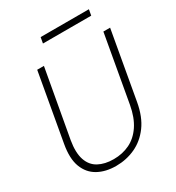

<svg xmlns="http://www.w3.org/2000/svg" viewBox="-203 -977 1021 1113"><g transform="rotate(-30 308.0 -421.0)"><path d="M247 12Q177 12 126.5 -16Q76 -44 54 -101.5Q32 -159 48 -249L128 -700H173L92 -249Q79 -172 95.5 -123Q112 -74 153.5 -51.5Q195 -29 254 -29Q313 -29 361.5 -52.5Q410 -76 444 -126.5Q478 -177 492 -255L571 -700H616L536 -249Q520 -158 477.5 -100.5Q435 -43 375 -15.5Q315 12 247 12ZM233 -815 240 -854H563L556 -815Z"/></g></svg>

Font: DM Sans 36pt ExtraLight
Style: Italic
Weight: 250
Italic angle: -10°
Designer: Colophon Foundry, Jonny Pinhorn
Foundry: Colophon Foundry
Version: Version 4.004;gftools[0.9.30]